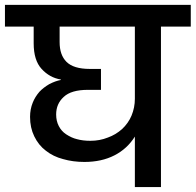

<svg xmlns="http://www.w3.org/2000/svg" viewBox="-44 -760 795 780"><path d="M323.2 -188Q361.3 -188 394 -201.2Q425.8 -212.4 452.1 -235.8Q477.5 -259.8 490.2 -290Q503.9 -322.8 503.9 -358.9V-651.9H198.2V-588.9Q198.2 -536.6 226.1 -508.8Q254.9 -480 320.8 -480H366.2V-395H313Q245.1 -395 214.8 -366.2Q184.1 -338.4 184.1 -294.9Q184.1 -268.6 194.8 -248Q205.6 -227.1 224.1 -214.8Q247.1 -199.7 268.1 -194.8Q292 -188 323.2 -188ZM-23.9 -651.9V-740.2H731V-651.9H609.9V0H503.9V-205.1Q472.7 -155.3 420.9 -128.9Q368.7 -102.1 298.8 -102.1Q252 -102.1 211.9 -113.8Q172.4 -124 142.1 -147.9Q112.8 -169.9 95.2 -206.1Q78.1 -241.2 78.1 -285.2Q78.1 -315.9 88.9 -342.8Q98.1 -366.2 116.2 -387.2Q131.8 -403.8 155.8 -418Q181.2 -431.2 203.1 -435.1V-437Q157.7 -444.3 125 -480Q92.8 -515.1 92.8 -584V-651.9Z"/></svg>

Font: PoppinsZ Medium
Style: Regular
Weight: 500
Designer: Ninad Kale (Devanagari), Jonny Pinhorn (Latin)
Foundry: Indian Type Foundry
Version: Version 3.002;FEAKit 1.0